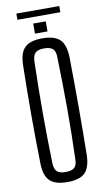

<svg xmlns="http://www.w3.org/2000/svg" viewBox="-105 -1016 584 1071"><g transform="rotate(-10 187.0 -480.5)"><path d="M187 7Q118 7 87.5 -23Q57 -53 56 -123Q53 -266 53 -399.5Q53 -533 56 -677Q57 -747 87.5 -777Q118 -807 187 -807Q257 -807 287 -777Q317 -747 319 -677Q321 -533 321 -399.5Q321 -266 319 -123Q317 -53 287 -23Q257 7 187 7ZM187 -50Q222 -50 237 -64Q252 -78 252 -113Q257 -260 256.5 -402Q256 -544 252 -687Q252 -722 237 -736Q222 -750 187 -750Q153 -750 138 -736Q123 -722 122 -687Q118 -544 118 -402Q118 -260 122 -113Q123 -78 138 -64Q153 -50 187 -50ZM152 -840V-897H223V-840ZM69 -933V-968H312V-933Z"/></g></svg>

Font: Big Shoulders Display
Style: Regular
Weight: 400
Designer: Patric King
Foundry: XO Type Co
Version: Version 1.000; ttfautohint (v1.8.2)